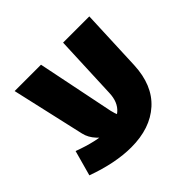

<svg xmlns="http://www.w3.org/2000/svg" viewBox="-147 -765 958 958"><g transform="rotate(-45 332.5 -286.0)"><path d="M275.4 19.5Q164.6 19.5 28.8 -29.8L65.9 -164.1Q119.6 -144 164.8 -133.8Q210 -123.5 247.1 -123Q314 -123 351.1 -155.3Q388.2 -187.5 390.1 -251L404.3 -590.8H589.4L575.7 -260.7Q569.8 -125 489.7 -52.7Q409.7 19.5 275.4 19.5ZM62.5 -590.8H248.5L331.5 -183.1Q336.9 -158.7 346.7 -137.5Q356.4 -116.2 377.4 -100.6H240.2Q213.4 -108.9 185.8 -138.7Q158.2 -168.5 150.4 -203.6Z"/></g></svg>

Font: Heebo Black
Style: Regular
Weight: 900
Designer: Oded Ezer
Foundry: Ezer Type House
Version: Version 3.100